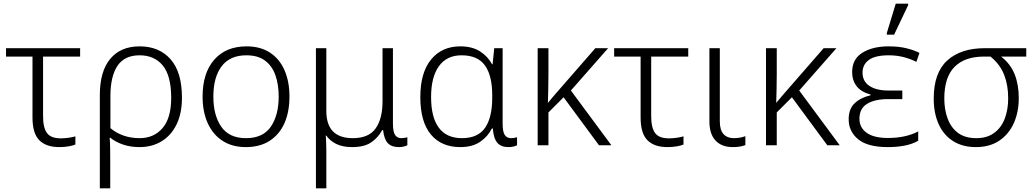

<svg xmlns="http://www.w3.org/2000/svg" viewBox="-20 -796 5678 1052"><path d="M305 10Q233 10 195.5 -27.5Q158 -65 158 -152V-486H13V-532H419V-486H216V-159Q216 -96 237.5 -67Q259 -38 313 -38Q333 -38 355 -41Q377 -44 393 -49V-4Q379 2 355 6Q331 10 305 10Z M527 236V-275Q527 -405 584 -473.5Q641 -542 745 -542Q852 -542 914.5 -471.5Q977 -401 977 -260Q977 -176 948 -115.5Q919 -55 866.5 -22.5Q814 10 744 10Q695 10 654 -4Q613 -18 585 -41H581Q583 -16 583.5 14Q584 44 584 80V236ZM745 -39Q823 -39 870.5 -94Q918 -149 918 -260Q918 -381 872 -437Q826 -493 745 -493Q662 -493 623.5 -435Q585 -377 585 -270V-94Q615 -68 656 -53.5Q697 -39 745 -39Z M1566 -267Q1566 -183 1538.5 -121Q1511 -59 1457.5 -24.5Q1404 10 1327 10Q1253 10 1200 -24Q1147 -58 1118.5 -120.5Q1090 -183 1090 -267Q1090 -396 1154 -469Q1218 -542 1331 -542Q1407 -542 1459.5 -507.5Q1512 -473 1539 -411Q1566 -349 1566 -267ZM1149 -267Q1149 -164 1192.5 -101.5Q1236 -39 1328 -39Q1421 -39 1464 -102Q1507 -165 1507 -267Q1507 -333 1489 -384Q1471 -435 1432 -464Q1393 -493 1330 -493Q1240 -493 1194.5 -433Q1149 -373 1149 -267Z M1711 236V-532H1768V-188Q1768 -39 1913 -39Q2000 -39 2038 -92Q2076 -145 2076 -242V-532H2133V-119Q2133 -73 2145 -56Q2157 -39 2179 -39Q2196 -39 2212 -44V0Q2205 4 2192 7Q2179 10 2165 10Q2126 10 2105.5 -11Q2085 -32 2079 -83H2074Q2052 -42 2014 -16Q1976 10 1910 10Q1857 10 1822 -7.5Q1787 -25 1768 -53H1765Q1766 -38 1767 -17Q1768 4 1768 30V236Z M2502 10Q2398 10 2340.5 -59.5Q2283 -129 2283 -264Q2283 -398 2342 -470Q2401 -542 2502 -542Q2567 -542 2610 -514.5Q2653 -487 2676 -444H2679L2688 -532H2734V-119Q2734 -73 2746 -56Q2758 -39 2780 -39Q2797 -39 2813 -44V0Q2806 4 2793 7Q2780 10 2766 10Q2726 10 2705.5 -13Q2685 -36 2680 -92H2675Q2654 -49 2611.5 -19.5Q2569 10 2502 10ZM2511 -39Q2599 -39 2638 -96Q2677 -153 2677 -260V-274Q2677 -382 2637 -437.5Q2597 -493 2509 -493Q2428 -493 2385 -433.5Q2342 -374 2342 -264Q2342 -153 2384.5 -96Q2427 -39 2511 -39Z M3312 -532 3108 -300 3330 0H3262L3068 -263L2985 -180V0H2926V-532H2985V-391Q2985 -347 2984 -306.5Q2983 -266 2982 -232Q2995 -248 3006.5 -261.5Q3018 -275 3031 -290L3242 -532Z M3637 10Q3565 10 3527.5 -27.5Q3490 -65 3490 -152V-486H3345V-532H3751V-486H3548V-159Q3548 -96 3569.5 -67Q3591 -38 3645 -38Q3665 -38 3687 -41Q3709 -44 3725 -49V-4Q3711 2 3687 6Q3663 10 3637 10Z M3995 10Q3934 10 3900.5 -26Q3867 -62 3867 -130V-532H3924V-131Q3924 -83 3944.5 -61Q3965 -39 4001 -39Q4036 -39 4064 -50V-1Q4051 4 4034 7Q4017 10 3995 10Z M4563 -532 4359 -300 4581 0H4513L4319 -263L4236 -180V0H4177V-532H4236V-391Q4236 -347 4235 -306.5Q4234 -266 4233 -232Q4246 -248 4257.5 -261.5Q4269 -275 4282 -290L4493 -532Z M4845 10Q4734 10 4682 -33Q4630 -76 4630 -142Q4630 -199 4662.5 -230Q4695 -261 4750 -274V-278Q4698 -292 4673.5 -324Q4649 -356 4649 -401Q4649 -472 4705 -507Q4761 -542 4849 -542Q4905 -542 4947 -531.5Q4989 -521 5018 -506L5001 -457Q4970 -473 4931.5 -483Q4893 -493 4850 -493Q4775 -493 4740.5 -467.5Q4706 -442 4706 -398Q4706 -350 4744 -325Q4782 -300 4847 -300H4924V-253H4847Q4774 -253 4731.5 -227.5Q4689 -202 4689 -145Q4689 -97 4728.5 -68.5Q4768 -40 4845 -40Q4943 -40 5011 -76V-25Q4981 -7 4938.5 1.5Q4896 10 4845 10ZM4839 -606V-615L4888 -776H4956V-768L4879 -606Z M5327 10Q5254 10 5202 -23Q5150 -56 5123 -116Q5096 -176 5096 -256Q5096 -397 5170 -464.5Q5244 -532 5376 -532H5603V-486H5465Q5516 -447 5539 -390Q5562 -333 5562 -259Q5562 -182 5535 -121.5Q5508 -61 5455.5 -25.5Q5403 10 5327 10ZM5329 -39Q5388 -39 5427 -67.5Q5466 -96 5485 -145.5Q5504 -195 5504 -258Q5504 -330 5481.5 -387Q5459 -444 5407 -486H5371Q5266 -486 5210 -429.5Q5154 -373 5154 -256Q5154 -195 5172.5 -145.5Q5191 -96 5229.5 -67.5Q5268 -39 5329 -39Z"/></svg>

Font: Noto Sans Light
Style: Regular
Weight: 300
Designer: Monotype Design Team
Foundry: Monotype Imaging Inc.
Version: Version 2.007